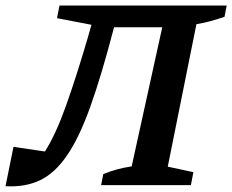

<svg xmlns="http://www.w3.org/2000/svg" viewBox="-51 -672 843 697"><path d="M-31 4 -2 -139 112 -122Q151 -183 188 -286.5Q225 -390 265 -526L281 -582L156 -606L165 -652H772L764 -611Q738 -602 714 -595.5Q690 -589 662 -584L558 -67L651 -47L642 0H316L324 -40Q372 -60 427 -68L538 -573H363Q318 -400 277.5 -286.5Q237 -173 192.5 -108Q148 -43 94 -17.5Q40 8 -31 4Z"/></svg>

Font: Piazzolla SC SemiBold
Style: Italic
Weight: 600
Italic angle: -11.3°
Designer: Juan Pablo del Peral
Foundry: Huerta Tipografica
Version: Version 1.330